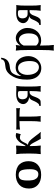

<svg xmlns="http://www.w3.org/2000/svg" viewBox="1192 -1930 973 3398"><g transform="rotate(-90 1679.0 -231.5)"><path d="M41 -205.1C41 -138.7 62.7 -86.3 106.2 -47.9C149.7 -9.4 208.7 9.8 283.2 9.8C359 9.8 418.3 -10.2 460.9 -50C503.6 -89.9 524.9 -144.5 524.9 -213.9C524.9 -246.1 520.3 -275.6 511 -302.2C501.7 -328.9 487.6 -352.6 468.8 -373.3C449.9 -394 424.8 -410.1 393.6 -421.6C362.3 -433.2 326.2 -439 285.2 -439C211.3 -439 152.1 -418.8 107.7 -378.4C63.2 -338.1 41 -280.3 41 -205.1ZM277.8 -389.2C318.8 -389.2 346.6 -373.7 361.1 -342.8C375.6 -311.8 382.8 -259.9 382.8 -187C382.8 -89 354.2 -40 296.9 -40C280.3 -40 265.5 -42.8 252.4 -48.3C239.4 -53.9 228.9 -61.8 220.9 -72C213 -82.3 206.3 -93.2 200.9 -104.7C195.6 -116.3 191.7 -129.8 189.2 -145.3C186.8 -160.7 185.1 -174.6 184.3 -187C183.5 -199.4 183.1 -213.1 183.1 -228C183.1 -247.9 183.6 -264.7 184.6 -278.6C185.5 -292.4 187.9 -306.8 191.7 -321.8C195.4 -336.8 200.6 -348.8 207.3 -357.9C213.9 -367 223.2 -374.5 235.1 -380.4C247 -386.2 261.2 -389.2 277.8 -389.2Z M660.2 -234.9V-180.2C660.2 -107.6 656.7 -47.5 649.9 0L651.9 2.9C681.8 1 706.5 0 726.1 0C745.6 0 770.2 1 799.8 2.9L801.8 0C795.2 -47.5 792 -107.6 792 -180.2V-193.8C796.5 -191.9 800.8 -189.6 804.7 -187C808.6 -184.4 812.4 -181.2 816.2 -177.2C819.9 -173.3 822.9 -170.1 825.2 -167.5C827.5 -164.9 830.4 -160.8 834 -155.3L841.3 -142.6C842.9 -140.3 845.8 -135.4 849.9 -127.9C853.9 -120.4 856.6 -115.4 857.9 -112.8L874.5 -81.1L896.5 -40C903.6 -27 912.1 -12.7 921.9 2.9C937.2 1 959.1 0 987.8 0C1013.8 0 1031.2 1 1040 2.9L1042 0C1022.1 -20.8 1000.8 -47.5 978 -80.1C954.9 -112 934.6 -138 917 -158.2C897.5 -180.3 881 -196.1 867.7 -205.6C854.3 -215 836.4 -221.5 814 -225.1V-227.1C822.1 -231 829.4 -238.8 835.9 -250.5C842.4 -262.2 849.7 -276.5 857.7 -293.5C865.6 -310.4 874 -324.2 882.8 -335C900.1 -355.8 918.5 -366.2 938 -366.2C964.7 -366.2 984 -361.5 996.1 -352.1L1003.9 -354L1023.9 -428.2L1020 -432.1C1004.1 -436.7 990.4 -439 979 -439C954.9 -439 931.1 -430.7 907.5 -414.1C883.9 -397.5 864.4 -377.4 849.1 -354C844.2 -346.8 835.8 -331.6 823.7 -308.3C811.7 -285.1 801.1 -269.5 792 -261.7C792 -277 792.4 -292.4 793.2 -307.9C794 -323.3 794.8 -335.6 795.4 -344.7C796.1 -353.8 797 -367.2 798.3 -384.8L801.8 -423.8C801.8 -430.7 798.8 -434.1 793 -434.1C761.4 -430.8 738.4 -429.2 724.1 -429.2C714 -429.2 700.5 -429.7 683.6 -430.7C666.7 -431.6 656.4 -432.1 652.8 -432.1L649.9 -428.2C656.7 -390.8 660.2 -326.3 660.2 -234.9Z M1233.9 -374V-180.2C1233.9 -102.4 1230.5 -42.3 1223.6 0L1224.6 2.9L1229 2C1231.9 1.6 1237.5 1.2 1245.8 0.7C1254.2 0.2 1263.5 0 1273.9 0C1296.7 0 1312.7 1 1321.8 2.9L1323.7 0C1317.2 -42.3 1314 -102.4 1314 -180.2V-374C1397 -374 1446.3 -370.3 1461.9 -362.8L1463.9 -366.2C1461.9 -381.2 1461.9 -402.2 1463.9 -429.2L1461.9 -431.2C1441.7 -429.9 1423.3 -429.2 1406.7 -429.2H1140.6C1124.3 -429.2 1106.1 -429.9 1085.9 -431.2L1084 -429.2C1085.9 -402.2 1085.9 -381.2 1084 -366.2L1085.9 -362.8L1095.2 -365.2C1101.4 -367.2 1116.8 -369.1 1141.4 -371.1C1165.9 -373 1196.8 -374 1233.9 -374Z M1765.6 -230H1700.7C1673.7 -230 1653.6 -238.4 1640.4 -255.4C1627.2 -272.3 1620.6 -294.1 1620.6 -320.8C1620.6 -346.8 1627.1 -366.9 1640.1 -380.9C1653.2 -394.9 1676.9 -401.9 1711.4 -401.9C1732.6 -401.9 1746.9 -399.7 1754.4 -395.5C1761.9 -391.3 1765.6 -381.5 1765.6 -366.2ZM1845.7 -251C1845.7 -329.8 1849 -389.2 1855.5 -429.2L1854.5 -432.1L1850.1 -431.6C1847.2 -431 1841.6 -430.4 1833.5 -429.9C1825.4 -429.4 1816.1 -429.2 1805.7 -429.2C1793.6 -429.2 1778.5 -429.7 1760.3 -430.7C1742 -431.6 1726.7 -432.1 1714.4 -432.1C1684.1 -432.1 1657.4 -428.7 1634.3 -421.9C1611.2 -415 1593.6 -407 1581.5 -397.7C1569.5 -388.4 1559.8 -377.6 1552.5 -365.2C1545.2 -352.9 1540.5 -342.4 1538.6 -334C1536.6 -325.5 1535.6 -317.5 1535.6 -310.1C1535.6 -287.9 1542.6 -268.5 1556.4 -251.7C1570.2 -234.9 1586.5 -222.8 1605.2 -215.3C1623.9 -207.8 1643.1 -204.1 1662.6 -204.1C1634.9 -198.2 1613.3 -175.6 1597.7 -136.2C1588.5 -112.1 1576.7 -88.4 1562.3 -64.9C1547.8 -41.5 1534.5 -29.1 1522.5 -27.8L1514.6 -26.9C1507.8 -26.9 1504.4 -24.3 1504.4 -19V0L1507.3 2.9L1580.6 0C1596.8 -0.3 1611.6 -8.6 1624.8 -24.9C1637.9 -41.2 1648.6 -60.9 1656.7 -84C1664.2 -106.8 1671.5 -125.7 1678.7 -140.6C1685.9 -155.6 1694.8 -168.4 1705.6 -179C1716.3 -189.5 1728 -194.8 1740.7 -194.8H1765.6V-168.9C1765.6 -100.6 1762.2 -44.3 1755.4 0L1757.3 2.9L1761.7 2C1764.6 1.6 1770.2 1.2 1778.3 0.7C1786.5 0.2 1795.6 0 1805.7 0C1829.1 0 1845.4 1 1854.5 2.9L1855.5 0C1849 -40 1845.7 -99.4 1845.7 -178.2Z M1968.3 -237.8C1968.3 -202.6 1972.2 -170.8 1980.2 -142.3C1988.2 -113.9 1998.7 -90.2 2011.7 -71.3C2024.7 -52.4 2040.1 -36.5 2057.9 -23.7C2075.6 -10.8 2093.9 -1.6 2112.8 3.9C2131.7 9.4 2151.2 12.2 2171.4 12.2C2212.1 12.2 2248.9 1.3 2282 -20.5C2315 -42.3 2340.3 -70.7 2357.9 -105.7C2375.5 -140.7 2384.3 -178.1 2384.3 -217.8C2384.3 -245.8 2380.5 -272.7 2372.8 -298.6C2365.2 -324.5 2353.7 -348.3 2338.4 -370.1C2323.1 -391.9 2302.3 -409.3 2276.1 -422.4C2249.9 -435.4 2219.9 -441.9 2186 -441.9C2163.6 -441.9 2143.3 -438.8 2125.2 -432.6C2107.2 -426.4 2092.2 -417.8 2080.3 -406.7C2068.4 -395.7 2059 -385.1 2052 -375C2045 -364.9 2038.4 -353.5 2032.2 -340.8C2033.2 -384.1 2040.9 -420.2 2055.2 -449.2C2065.6 -472 2075.8 -489.3 2085.7 -501.2C2095.6 -513.1 2109.6 -522.8 2127.7 -530.3C2145.8 -537.8 2169.9 -543 2200.2 -545.9C2245.8 -550.5 2281.6 -564.3 2307.6 -587.4C2334 -610.8 2350.3 -647.8 2356.4 -698.2H2329.1C2324.9 -672.9 2313.2 -654.8 2293.9 -644C2274.7 -633.3 2243.8 -626.3 2201.2 -623C2179.7 -621.4 2159.3 -616.5 2140.1 -608.2C2120.9 -599.9 2104 -589 2089.4 -575.7C2074.7 -562.3 2061.9 -548.4 2051 -533.9C2040.1 -519.4 2030.3 -503.7 2021.5 -486.8C2003.9 -454.9 1990.6 -419.5 1981.7 -380.6C1972.7 -341.7 1968.3 -294.1 1968.3 -237.8ZM2175.3 -398.9C2213.7 -398.9 2243.7 -380.1 2265.1 -342.5C2286.6 -304.9 2297.4 -255.4 2297.4 -193.8C2297.4 -163.6 2294.4 -137.4 2288.3 -115.2C2282.3 -93.1 2274 -76.1 2263.4 -64.2C2252.8 -52.3 2241.5 -43.6 2229.2 -38.1C2217 -32.6 2203.8 -29.8 2189.5 -29.8C2148.1 -29.8 2114.9 -48.4 2089.8 -85.7C2064.8 -123 2052.2 -172.7 2052.2 -234.9C2052.2 -244.6 2053 -254.7 2054.4 -265.1C2055.9 -275.6 2058.3 -287.2 2061.5 -300C2064.8 -312.9 2069.5 -325 2075.7 -336.4C2081.9 -347.8 2089.3 -358.3 2097.9 -367.9C2106.5 -377.5 2117.5 -385.1 2130.9 -390.6C2144.2 -396.2 2159 -398.9 2175.3 -398.9Z M2571.8 -300.8C2582.2 -325.8 2597.5 -345.8 2617.7 -360.6C2637.9 -375.4 2657.2 -382.8 2675.8 -382.8C2707.7 -382.8 2734.2 -367.3 2755.4 -336.2C2776.5 -305.1 2787.1 -262.4 2787.1 -208C2787.1 -190.4 2786 -173.8 2783.7 -158.2C2781.4 -142.6 2777.3 -127 2771.2 -111.6C2765.2 -96.1 2757.4 -82.8 2747.8 -71.8C2738.2 -60.7 2725.4 -51.7 2709.5 -44.7C2693.5 -37.7 2675.3 -34.2 2654.8 -34.2C2623.9 -34.2 2596.2 -48.5 2571.8 -77.1ZM2492.2 32.2C2492.2 121.1 2488.8 187.7 2481.9 231.9L2482.9 234.9L2487.3 234.4C2490.6 233.7 2496.3 233.2 2504.4 232.7C2512.5 232.2 2521.8 231.9 2532.2 231.9C2555 231.9 2571 232.9 2580.1 234.9L2582 231.9C2575.2 184.7 2571.8 118.2 2571.8 32.2V-12.2C2598.5 2.4 2628.3 9.8 2661.1 9.8C2725.6 9.8 2778.6 -13.3 2820.3 -59.6C2862 -105.8 2882.8 -164.2 2882.8 -234.9C2882.8 -269.7 2874.7 -302.8 2858.4 -334.2C2842.1 -365.6 2820.1 -391 2792.2 -410.2C2764.4 -429.4 2734.7 -439 2703.1 -439C2650.7 -439 2607.3 -412.6 2572.8 -359.9H2570.8L2580.1 -429.2C2580.1 -435.7 2577 -439 2570.8 -439C2559.1 -434.4 2547.2 -432.1 2535.2 -432.1C2522.8 -432.1 2505.7 -434.4 2483.9 -439L2481.9 -436C2488.8 -398.9 2492.2 -331.9 2492.2 -234.9Z M3197.8 -230H3132.8C3105.8 -230 3085.7 -238.4 3072.5 -255.4C3059.3 -272.3 3052.7 -294.1 3052.7 -320.8C3052.7 -346.8 3059.2 -366.9 3072.3 -380.9C3085.3 -394.9 3109 -401.9 3143.6 -401.9C3164.7 -401.9 3179 -399.7 3186.5 -395.5C3194 -391.3 3197.8 -381.5 3197.8 -366.2ZM3277.8 -251C3277.8 -329.8 3281.1 -389.2 3287.6 -429.2L3286.6 -432.1L3282.2 -431.6C3279.3 -431 3273.8 -430.4 3265.6 -429.9C3257.5 -429.4 3248.2 -429.2 3237.8 -429.2C3225.7 -429.2 3210.6 -429.7 3192.4 -430.7C3174.2 -431.6 3158.9 -432.1 3146.5 -432.1C3116.2 -432.1 3089.5 -428.7 3066.4 -421.9C3043.3 -415 3025.7 -407 3013.7 -397.7C3001.6 -388.4 2991.9 -377.6 2984.6 -365.2C2977.3 -352.9 2972.7 -342.4 2970.7 -334C2968.8 -325.5 2967.8 -317.5 2967.8 -310.1C2967.8 -287.9 2974.7 -268.5 2988.5 -251.7C3002.4 -234.9 3018.6 -222.8 3037.4 -215.3C3056.1 -207.8 3075.2 -204.1 3094.7 -204.1C3067.1 -198.2 3045.4 -175.6 3029.8 -136.2C3020.7 -112.1 3008.9 -88.4 2994.4 -64.9C2979.9 -41.5 2966.6 -29.1 2954.6 -27.8L2946.8 -26.9C2939.9 -26.9 2936.5 -24.3 2936.5 -19V0L2939.5 2.9L3012.7 0C3029 -0.3 3043.7 -8.6 3056.9 -24.9C3070.1 -41.2 3080.7 -60.9 3088.9 -84C3096.4 -106.8 3103.7 -125.7 3110.8 -140.6C3118 -155.6 3127 -168.4 3137.7 -179C3148.4 -189.5 3160.2 -194.8 3172.9 -194.8H3197.8V-168.9C3197.8 -100.6 3194.3 -44.3 3187.5 0L3189.5 2.9L3193.8 2C3196.8 1.6 3202.3 1.2 3210.4 0.7C3218.6 0.2 3227.7 0 3237.8 0C3261.2 0 3277.5 1 3286.6 2.9L3287.6 0C3281.1 -40 3277.8 -99.4 3277.8 -178.2Z"/></g></svg>

Font: Linux Biolinum G
Style: Bold
Weight: 700
Designer: Philipp H. Poll
Foundry: Philipp H. Poll
Version: Version 1.1.0